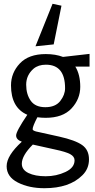

<svg xmlns="http://www.w3.org/2000/svg" viewBox="-20 -750 502 1012"><path d="M221 -129Q198 -129 177 -132Q152 -84 152 -69Q152 -62 170 -57L292 -30Q377 -11 413 14.5Q449 40 449 90Q449 140 414 174Q346 242 214 242Q133 242 74 212Q15 182 15 126Q15 70 95 -3Q65 -14 65 -36Q65 -58 124 -145Q38 -182 38 -300Q38 -366 84.5 -415.5Q131 -465 221 -465Q273 -465 312 -450L452 -466V-399H377Q403 -357 403 -292.5Q403 -228 357 -178.5Q311 -129 221 -129ZM323 -285Q323 -409 222 -409Q182 -409 157 -388Q118 -354 118 -303.5Q118 -253 142 -219Q166 -185 219 -185Q272 -185 297.5 -217.5Q323 -250 323 -285ZM95 113Q95 145 130 162Q165 179 221 179Q277 179 325 156.5Q373 134 373 95Q373 75 350 62.5Q327 50 270 38L153 12Q95 70 95 113ZM257 -730 304 -720 263 -516 167 -506Z"/></svg>

Font: Average Sans
Style: Regular
Weight: 400
Designer: Eduardo Rodriguez Tunni
Foundry: Eduardo Rodriguez Tunni
Version: Version 1.002